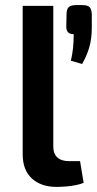

<svg xmlns="http://www.w3.org/2000/svg" viewBox="-20 -723 380 753"><path d="M189 -700V-148Q189 -120 205 -105.5Q221 -91 251 -91H294L308 -6Q297 -1 277.5 3Q258 7 237.5 8.5Q217 10 202 10Q141 10 105 -23Q69 -56 69 -118V-700ZM303 -703Q324 -703 331.5 -695Q339 -687 340 -667V-614Q340 -571 330 -537Q320 -503 302 -472L258 -485Q264 -511 266.5 -535Q269 -559 269 -589Q239 -589 240 -620L241 -667Q241 -687 249.5 -695Q258 -703 278 -703Z"/></svg>

Font: Exo 2 SemiBold
Style: Regular
Weight: 600
Designer: Natanael Gama
Foundry: Natanael Gama
Version: Version 2.010